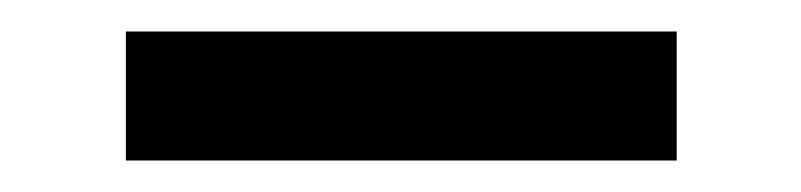

<svg xmlns="http://www.w3.org/2000/svg" viewBox="-20 -347 509 122"><path d="M410 -327H60V-245H410Z"/></svg>

Font: Sawarabi Gothic
Style: Regular
Weight: 400
Designer: mshio (mshio@users.sourceforge.jp)
Version: Version 20141215